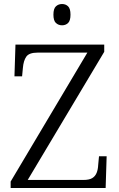

<svg xmlns="http://www.w3.org/2000/svg" viewBox="-20 -936 593 956"><path d="M33 0V-32L415 -674H167Q125 -674 111 -654Q97 -634 94 -598L90 -556H52L57 -714H499V-678L118 -40H395Q424 -40 439 -49Q454 -58 461 -75Q468 -92 469 -116L473 -158H511L506 0ZM289 -810Q271 -810 258.5 -821.5Q246 -833 246 -863Q246 -893 258.5 -904.5Q271 -916 289 -916Q307 -916 319 -904.5Q331 -893 331 -863Q331 -833 319 -821.5Q307 -810 289 -810Z"/></svg>

Font: Noto Rashi Hebrew Light
Style: Regular
Weight: 300
Version: Version 1.006